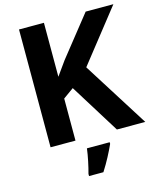

<svg xmlns="http://www.w3.org/2000/svg" viewBox="-134 -808 932 1124"><g transform="rotate(-15 332.0 -246.5)"><path d="M664 0 413 -398 662 -714H494L301 -471C281 -443 261 -415 241 -387V-714H90V0H241V-255L305 -301L492 0ZM432 71V61H294C289 104 275 169 264 208V221H351C385 168 412 115 432 71Z"/></g></svg>

Font: Noto Traditional Nushu
Style: Bold
Weight: 700
Designer: LIU Zhao
Foundry: LiuZhao Studio
Version: Version 2.003